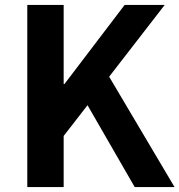

<svg xmlns="http://www.w3.org/2000/svg" viewBox="-20 -761 730 781"><path d="M91 0V-741H239V-419H242L487 -741H650L424 -449L690 0H528L336 -333L239 -208V0Z"/></svg>

Font: Noto Sans TC Thin
Style: Bold
Weight: 700
Version: Version 2.004-H2;hotconv 1.0.118;makeotfexe 2.5.65603